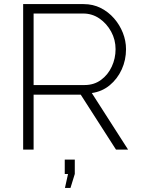

<svg xmlns="http://www.w3.org/2000/svg" viewBox="-20 -730 689 937"><path d="M93 0V-710H388Q434 -710 471.5 -691Q509 -672 536.5 -640.5Q564 -609 579.5 -570Q595 -531 595 -490Q595 -437 574 -391Q553 -345 515.5 -314Q478 -283 428 -276L605 0H546L374 -268H144V0ZM144 -315H393Q439 -315 473 -340Q507 -365 525.5 -405Q544 -445 544 -490Q544 -536 522.5 -575.5Q501 -615 465.5 -639.5Q430 -664 386 -664H144ZM297 187 312 119H296V49H345V119L324 187Z"/></svg>

Font: Raleway Thin Light
Style: Regular
Weight: 300
Version: Version 4.026